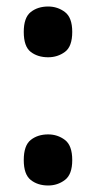

<svg xmlns="http://www.w3.org/2000/svg" viewBox="-20 -562 296 590"><path d="M128 -386Q96 -386 74.5 -402.5Q53 -419 53 -464Q53 -508 74.5 -525Q96 -542 128 -542Q157 -542 179.5 -525Q202 -508 202 -464Q202 -419 179.5 -402.5Q157 -386 128 -386ZM128 8Q96 8 74.5 -9Q53 -26 53 -70Q53 -115 74.5 -132Q96 -149 128 -149Q157 -149 179.5 -132Q202 -115 202 -70Q202 -26 179.5 -9Q157 8 128 8Z"/></svg>

Font: Noto Serif Myanmar ExtraCondensed ExtraBold
Style: Regular
Weight: 800
Width: 2
Designer: Ben Mitchell and the Monotype Design Team
Foundry: Monotype Imaging Inc.
Version: Version 2.106; ttfautohint (v1.8.4.7-5d5b)